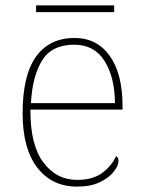

<svg xmlns="http://www.w3.org/2000/svg" viewBox="-20 -683 529 713"><path d="M266 10Q173 10 118.5 -60.5Q64 -131 64 -262Q64 -404 114 -473Q164 -542 257 -542Q340 -542 387.5 -475.5Q435 -409 435 -290V-276H93Q92 -146 140.5 -80.5Q189 -15 267 -15Q324 -15 359 -40.5Q394 -66 411 -103Q416 -100 418 -96Q420 -92 420 -85Q420 -68 402.5 -45.5Q385 -23 351 -6.5Q317 10 266 10ZM407 -300Q406 -397 368 -457Q330 -517 256 -517Q172 -517 136 -458Q100 -399 95 -300ZM114 -638V-663H404V-638Z"/></svg>

Font: Noto Serif Ethiopic Thin
Style: Regular
Weight: 250
Version: Version 2.102